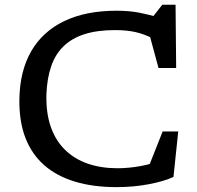

<svg xmlns="http://www.w3.org/2000/svg" viewBox="-20 -758 810 788"><path d="M462 -67.5Q507.5 -67.5 555.8 -76.2Q604 -85 645.5 -101.5L579 -45.5L647.5 -218.5H711.5L692 -32Q654 -14 591.2 -2Q528.5 10 458 10Q361.5 10 286.8 -12.8Q212 -35.5 161 -80.5Q110 -125.5 84.2 -192.5Q58.5 -259.5 59.5 -348.5Q61 -466 108 -547.5Q155 -629 243.8 -671.5Q332.5 -714 458.5 -714Q510.5 -714 552.5 -705.8Q594.5 -697.5 635.5 -685L602.5 -683L646 -738.5H700.5L703 -479H630.5L588 -636L614.5 -597Q570.5 -619 534.2 -626.8Q498 -634.5 452.5 -634.5Q379.5 -634.5 327 -617.8Q274.5 -601 240.5 -567.8Q206.5 -534.5 189.8 -485.2Q173 -436 170.5 -371Q168.5 -295.5 188 -238.8Q207.5 -182 246.2 -143.8Q285 -105.5 339.8 -86.5Q394.5 -67.5 462 -67.5Z"/></svg>

Font: Newsreader 7pt
Style: Regular
Weight: 400
Designer: Hugues Gentile
Foundry: Production Type
Version: Version 1.003